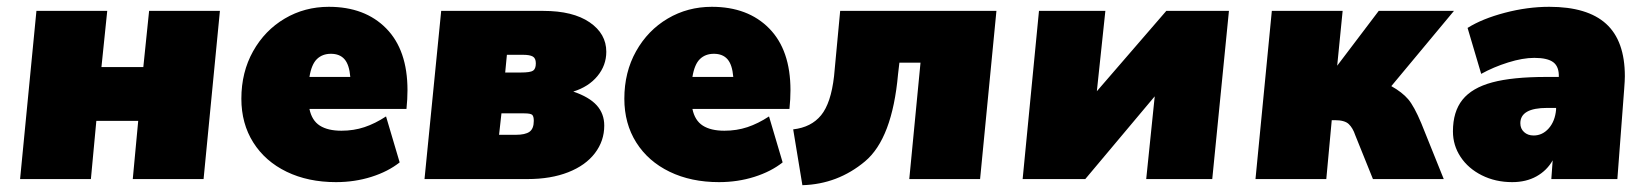

<svg xmlns="http://www.w3.org/2000/svg" viewBox="-20 -526 4831 564"><path d="M87 -494H295L278 -329H401L418 -494H626L578 0H370L386 -171H263L247 0H39Z M1177 -261Q1177 -235 1174 -206H889Q896 -172 919.5 -157Q943 -142 983 -142Q1019 -142 1050.5 -152.5Q1082 -163 1114 -184L1154 -49Q1120 -22 1071 -6.5Q1022 9 967 9Q885 9 822 -21.5Q759 -52 724 -107.5Q689 -163 689 -236Q689 -314 723.5 -375.5Q758 -437 816.5 -471.5Q875 -506 946 -506Q1052 -506 1114.5 -442.5Q1177 -379 1177 -261ZM889 -300H1009Q1006 -336 992 -352Q978 -368 952 -368Q927 -368 911 -352.5Q895 -337 889 -300Z M1276 -494H1576Q1663 -494 1712 -460.5Q1761 -427 1761 -374Q1761 -334 1735 -302.5Q1709 -271 1664 -257Q1711 -241 1733 -216.5Q1755 -192 1755 -157Q1755 -112 1727.5 -76Q1700 -40 1649 -20Q1598 0 1530 0H1227ZM1510 -313Q1538 -313 1546 -318.5Q1554 -324 1554 -340Q1554 -355 1545 -360Q1536 -365 1517 -365H1469L1464 -313ZM1495 -130Q1523 -130 1535.5 -139Q1548 -148 1548 -171Q1548 -184 1543.5 -188.5Q1539 -193 1520 -193H1453L1446 -130Z M2302 -261Q2302 -235 2299 -206H2014Q2021 -172 2044.5 -157Q2068 -142 2108 -142Q2144 -142 2175.5 -152.5Q2207 -163 2239 -184L2279 -49Q2245 -22 2196 -6.5Q2147 9 2092 9Q2010 9 1947 -21.5Q1884 -52 1849 -107.5Q1814 -163 1814 -236Q1814 -314 1848.5 -375.5Q1883 -437 1941.5 -471.5Q2000 -506 2071 -506Q2177 -506 2239.5 -442.5Q2302 -379 2302 -261ZM2014 -300H2134Q2131 -336 2117 -352Q2103 -368 2077 -368Q2052 -368 2036 -352.5Q2020 -337 2014 -300Z M2310 -146Q2363 -152 2392 -187.5Q2421 -223 2430 -302L2448 -494H2907L2859 0H2651L2684 -342H2622L2618 -308Q2601 -119 2521 -52Q2441 15 2337 18Z M3590 -494 3541 0H3347L3372 -243L3168 0H2984L3032 -494H3227L3202 -258L3406 -494Z M4155 -164 4221 0H4013L3961 -129Q3954 -150 3942 -161.5Q3930 -173 3901 -173H3892L3876 0H3668L3716 -494H3924L3908 -333L4030 -494H4251L4067 -273Q4099 -255 4116.5 -234.5Q4134 -214 4155 -164Z M4753 -302Q4753 -290 4751 -264L4731 0H4537L4541 -55Q4524 -25 4493.5 -8Q4463 9 4422 9Q4373 9 4333 -11Q4293 -31 4270.5 -65Q4248 -99 4248 -140Q4248 -198 4276 -233Q4304 -268 4363.5 -284Q4423 -300 4522 -300H4559Q4560 -330 4543 -343Q4526 -356 4487 -356Q4453 -356 4410 -342.5Q4367 -329 4331 -309L4291 -444Q4334 -471 4400.5 -488.5Q4467 -506 4531 -506Q4643 -506 4698 -456Q4753 -406 4753 -302ZM4551 -204V-209H4525Q4446 -209 4446 -164Q4446 -148 4457 -138Q4468 -128 4485 -128Q4511 -128 4529.5 -149Q4548 -170 4551 -204Z"/></svg>

Font: Nunito Sans Heavy Heavy
Style: Italic
Weight: 400
Italic angle: -4.541°
Designer: Vernon Adams
Foundry: Vernon Adams
Version: Version 2.002